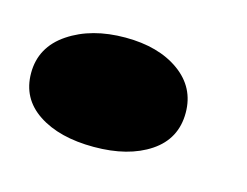

<svg xmlns="http://www.w3.org/2000/svg" viewBox="-58 -206 366 285"><g transform="rotate(15 125.5 -63.5)"><path d="M221 -63Q221 -23 188 -1Q155 21 102 21Q49 21 16.5 -0.5Q-16 -22 -16 -61Q-16 -101 19 -124.5Q54 -148 106 -148Q157 -148 189 -125Q221 -102 221 -63Z"/></g></svg>

Font: Sansita Black Italic
Style: Regular
Weight: 900
Italic angle: -11°
Designer: Pablo Cosgaya
Foundry: Omnibus-Type
Version: Version 1.006